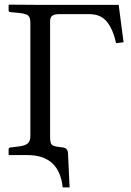

<svg xmlns="http://www.w3.org/2000/svg" viewBox="-20 -666 566 827"><path d="M98.1 2H19L17.1 0V-22.9Q17.1 -29.8 24.9 -30.8L53.2 -34.2Q85.4 -37.1 98.1 -47.1Q110.8 -57.1 110.8 -80.1V-566.9Q110.8 -591.8 100.3 -599.9Q89.8 -607.9 56.2 -610.8L23.9 -613.8Q17.1 -614.7 17.1 -621.1V-645L19 -646Q139.2 -645 152.8 -645H491.2L512.2 -483.9L480 -480Q466.8 -540 440.4 -572.5Q414.1 -605 365.2 -605H233.9Q214.8 -605 205.3 -598.4Q195.8 -591.8 195.8 -574.2V-77.1Q195.8 -52.2 201.9 -44.2Q208 -36.1 232.9 -33.2L251 -30.8Q271 -28.8 272.9 -6.8L279.8 141.1H250Q235.4 2 98.1 2Z"/></svg>

Font: Linux Libertine O
Style: Regular
Weight: 400
Designer: Philipp H. Poll
Foundry: Philipp H. Poll
Version: Version 5.3.0